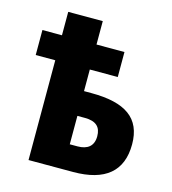

<svg xmlns="http://www.w3.org/2000/svg" viewBox="-100 -734 730 816"><g transform="rotate(15 265.0 -326.0)"><path d="M100 0H296C437 0 508 -60 508 -178C508 -293 435 -344 284 -344H252V-439H375V-549H252V-652H100V-549H14V-439H100ZM286 -110H252V-235H285C335 -235 356 -213 356 -173C356 -130 330 -110 286 -110Z"/></g></svg>

Font: Noto Sans Mono Condensed ExtraBold
Style: Regular
Weight: 800
Width: 3
Designer: Monotype Design Team
Foundry: Monotype Imaging Inc.
Version: Version 2.014